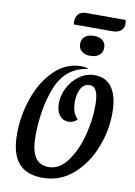

<svg xmlns="http://www.w3.org/2000/svg" viewBox="-110 -1098 834 1189"><g transform="rotate(10 307.0 -504.0)"><path d="M41 -217Q41 -335 80.5 -447Q120 -559 193 -629.5Q266 -700 361 -700Q385 -700 401 -695V-690Q264 -670 210 -534Q156 -398 156 -223Q156 -135 184 -92.5Q212 -50 269 -50Q336 -50 386.5 -118.5Q437 -187 463 -287Q489 -387 488 -477Q488 -536 474.5 -565Q461 -594 432 -594Q397 -594 378 -561Q359 -528 359 -472Q360 -434 369 -411Q378 -388 396 -372Q373 -348 341 -348Q306 -348 284.5 -375Q263 -402 263 -449Q263 -501 288.5 -550Q314 -599 357.5 -629.5Q401 -660 453 -660Q525 -660 562.5 -605.5Q600 -551 600 -451Q601 -340 558.5 -230.5Q516 -121 434.5 -49.5Q353 22 243 22Q141 22 91 -37Q41 -96 41 -217ZM268 -966Q268 -995 285 -1012.5Q302 -1030 330 -1030H581Q582 -1026 583 -1018.5Q584 -1011 584 -1005Q584 -978 565 -962.5Q546 -947 514 -947H270Q268 -957 268 -966ZM329 -836Q329 -867 350.5 -883Q372 -899 405 -899Q439 -899 459.5 -883Q480 -867 480 -838Q480 -806 458.5 -789.5Q437 -773 403 -773Q370 -773 349.5 -789.5Q329 -806 329 -836Z"/></g></svg>

Font: Sansita SW
Style: Italic
Weight: 400
Italic angle: -11°
Designer: Pablo Cosgaya
Foundry: Omnibus-Type
Version: Version 1.000